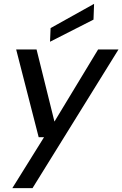

<svg xmlns="http://www.w3.org/2000/svg" viewBox="-20 -758 636 998"><path d="M44 220 209 -45H181L64 -501H170L263 -126L490 -501H596L149 220ZM240 -541 243 -612 469 -738 466 -656Z"/></svg>

Font: DM Sans 18pt Medium
Style: Italic
Weight: 500
Italic angle: -10°
Designer: Colophon Foundry, Jonny Pinhorn
Foundry: Colophon Foundry
Version: Version 4.004;gftools[0.9.30]